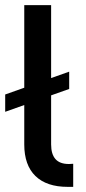

<svg xmlns="http://www.w3.org/2000/svg" viewBox="-27 -727 336 747"><path d="M242.2 -380.9 171.9 -356V-165Q171.9 -127.4 188.7 -108.2Q205.6 -88.9 241.2 -88.9L257.8 -89.8V0H236.3Q154.3 0 110.8 -42.2Q67.4 -84.5 67.4 -165V-318.4L-6.8 -292V-359.4L67.4 -385.7V-707H171.9V-423.3L242.2 -448.2Z"/></svg>

Font: Pretendard GOV Medium
Style: Regular
Weight: 500
Designer: Base glyphs from Inter by Rasmus Andersson; Hangeul glyphs from Noto Sans CJK(Source Han Sans) by Jang Soo-young and Kan
Foundry: Kil Hyung-jin
Version: Version 1.309